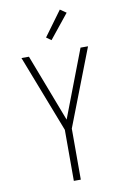

<svg xmlns="http://www.w3.org/2000/svg" viewBox="-103 -1026 707 1085"><g transform="rotate(-10 250.0 -483.5)"><path d="M230 0V-293L59 -735H102L250 -348L398 -735H441L270 -293V0ZM244 -805 216 -825 320 -967 355 -943Z"/></g></svg>

Font: Iosevka SS18 Extralight
Style: Regular
Weight: 200
Monospace: yes
Designer: Belleve Invis
Foundry: Belleve Invis
Version: Version 25.1.1; ttfautohint (v1.8.4)